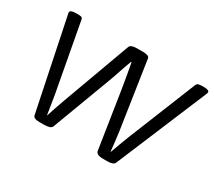

<svg xmlns="http://www.w3.org/2000/svg" viewBox="-132 -950 1335 1200"><g transform="rotate(30 536.0 -350.0)"><path d="M253 2Q209 2 205 -19L70 -672Q69 -676 68.5 -679Q68 -682 68 -685Q70 -702 113 -702H122Q138 -702 148 -699.5Q158 -697 160 -683L250 -197Q256 -163 261 -129Q266 -95 272 -60H274Q286 -95 297 -129Q308 -163 321 -197L498 -681Q502 -692 515 -697Q528 -702 547 -702H596Q616 -702 628 -697Q640 -692 641 -681L714 -197Q719 -163 722.5 -129Q726 -95 730 -60H732Q744 -95 757 -129Q770 -163 783 -197L979 -683Q984 -697 996.5 -699.5Q1009 -702 1024 -702H1031Q1074 -702 1072 -685Q1072 -682 1071 -679Q1070 -676 1068 -671L795 -19Q787 2 743 2H710Q662 2 658 -25L595 -432Q588 -476 580 -521Q572 -566 564 -610H560Q543 -566 528.5 -521.5Q514 -477 497 -432L342 -19Q338 -8 323 -3Q308 2 286 2Z"/></g></svg>

Font: Asap Expanded Expanded Regular
Style: Italic
Weight: 400
Width: 7
Italic angle: -6°
Designer: Pablo Cosgaya
Foundry: Omnibus-Type
Version: Version 3.001; ttfautohint (v1.8.4.7-5d5b)